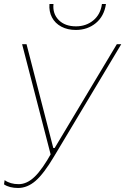

<svg xmlns="http://www.w3.org/2000/svg" viewBox="-29 -740 623 955"><path d="M-9 177 -6 156Q22 176 64 176Q105 176 143.5 139Q182 102 229 17L227 44L81 -520H103L236 -4H243L552 -520H574L240 38Q189 124 148 159.5Q107 195 61 195Q40 195 22 190.5Q4 186 -9 177ZM217 -720H237Q232 -672 263 -640.5Q294 -609 349 -609Q399 -609 435 -638.5Q471 -668 478 -720H498Q489 -659 447.5 -625Q406 -591 348 -591Q307 -591 276 -607.5Q245 -624 229.5 -653.5Q214 -683 217 -720Z"/></svg>

Font: Fixel Italic Variable Display Thin
Style: Italic
Weight: 100
Italic angle: -10°
Designer: AlfaBravo + MacPaw
Foundry: Kyrylo Tkachov, Marchela Mozhyna, Serhii Makarenko, Maria Weinstein, Zakhar Kryvoshyya
Version: Version 1.210;Glyphs 3.2 (3217)